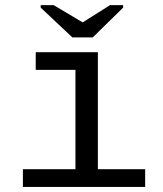

<svg xmlns="http://www.w3.org/2000/svg" viewBox="-20 -733 640 753"><path d="M363.8 -69.3H549.3V0H69.8V-69.3H275.9V-459H120.1V-528.3H363.8ZM343.8 -586.4H263.7L139.6 -703.1V-712.9H190.4L303.7 -645.5H304.7L411.6 -712.9H462.9V-703.1Z"/></svg>

Font: Courier New
Style: Regular
Weight: 400
Designer: Steve Matteson
Foundry: Ascender Corporation
Version: Version 2.00.3